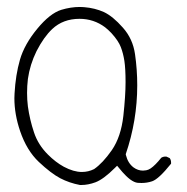

<svg xmlns="http://www.w3.org/2000/svg" viewBox="-20 -547 540 554"><path d="M216.3 -50.8Q192.4 -50.8 164.1 -65.9Q140.1 -79.1 118.2 -101.1Q89.8 -129.4 78.1 -165Q65.9 -201.2 60.5 -239.7Q58.1 -258.8 58.1 -278.8Q58.1 -298.8 60.5 -319.3Q66.4 -360.8 85.4 -399.4Q106.4 -440.4 130.9 -463.4Q162.1 -492.7 209.5 -492.7Q250.5 -492.7 283.2 -468.3Q292.5 -460.9 301.3 -451.7Q321.8 -429.2 328.6 -411.1Q335.4 -393.6 338.9 -371.3Q342.3 -349.1 342.3 -310.1Q342.3 -271 335.9 -212.4Q329.1 -152.3 302.7 -113.8Q276.4 -76.2 251.5 -59.1Q234.9 -50.8 216.3 -50.8ZM392.6 -54.7Q377.9 -54.7 365.2 -64Q349.1 -76.2 343.3 -99.6L342.8 -102.1Q376 -199.2 376 -300.8Q376 -346.2 369.6 -390.6Q363.3 -435.1 334.5 -467.3Q305.7 -500 279.8 -512.2Q253.9 -523.9 222.2 -526.4Q216.3 -526.9 210.4 -526.9Q184.1 -526.9 156.7 -518.6Q124 -508.3 87.4 -463.9Q50.3 -418.9 37.6 -374.8Q24.9 -330.6 22 -277.3Q21.5 -270.5 21.5 -263.7Q21.5 -217.3 38.1 -168.5Q57.1 -112.8 92 -79.8Q127 -46.9 153.8 -32.7Q180.2 -19 210.9 -13.2Q212.9 -13.2 214.4 -13.2Q234.4 -13.2 255.4 -21Q278.8 -29.8 311.5 -62.5L317.9 -68.8Q328.6 -55.7 333.3 -50.5Q337.9 -45.4 343.5 -39.8Q349.1 -34.2 355.5 -29.3Q367.7 -20.5 377 -19.5Q382.3 -19 388.2 -19Q404.3 -19 418.9 -23.9Q438 -30.3 473.6 -74.7Q473.6 -76.7 473.6 -78.1Q473.6 -85.4 469.7 -90.8L460 -95.2Q459 -95.2 457 -95.2Q450.7 -95.2 445.3 -91.8Q428.2 -70.3 414.6 -61Q407.7 -56.6 402.1 -55.7Q396.5 -54.7 392.6 -54.7Z"/></svg>

Font: NaikaiFont
Style: Light
Weight: 300
Version: Version 1.89